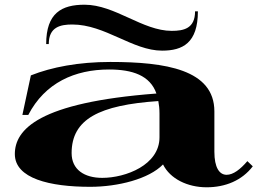

<svg xmlns="http://www.w3.org/2000/svg" viewBox="-20 -778 1106 815"><path d="M363 15C480 15 612 -18 672 -80C702 -19 776 17 857 17C937 17 1007 -12 1053 -72L1030 -94C1000 -59 970 -36 942 -36C911 -36 890 -67 890 -134V-305C890 -483 682 -515 448 -515C314 -515 199 -493 111 -458L75 -290H100C171 -427 298 -483 443 -483C542 -483 617 -458 644 -381C143 -343 43 -228 43 -124C43 -20 192 15 363 15ZM414 -23C338 -23 284 -58 284 -128C284 -273 402 -332 652 -349C655 -334 657 -316 657 -296V-195C657 -78 514 -23 414 -23ZM287 -674C426 -674 543 -563 668 -563C755 -563 820 -595 820 -730H808C808 -657 760 -647 709 -647C585 -647 468 -758 339 -758C242 -758 176 -723 176 -591H187C187 -664 237 -674 287 -674Z"/></svg>

Font: Sprat Extended
Style: Bold
Weight: 700
Width: 9
Designer: Ethan Nakache
Foundry: Collletttivo
Version: Version 2.000;Glyphs 3.2 (3217)